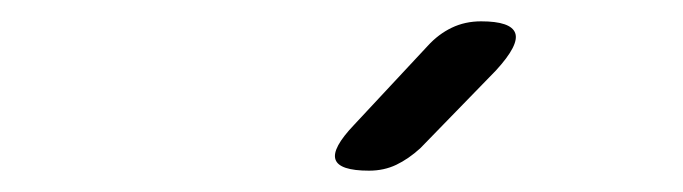

<svg xmlns="http://www.w3.org/2000/svg" viewBox="-20 -805 640 180"><path d="M326 -645Q298 -645 294.5 -655.5Q291 -666 312 -688L381 -762Q391 -773 403.5 -779Q416 -785 431 -785Q459 -785 463 -774Q467 -763 445 -739L374 -666Q363 -656 351.5 -650.5Q340 -645 326 -645Z"/></svg>

Font: Maple Mono NL Light
Style: Italic
Weight: 300
Italic angle: -10°
Monospace: yes
Designer: subframe7536
Version: Version 7.000